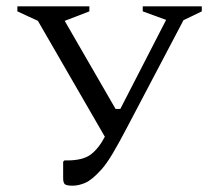

<svg xmlns="http://www.w3.org/2000/svg" viewBox="-20 -580 674 608"><path d="M301 -43Q271 -10 250 -1Q229 8 210 8Q190 8 185 3Q180 -2 180 -16V-68L184 -72H193Q242 -72 267 -90.5Q292 -109 312 -147L100 -514L35 -544V-560H263V-544L185 -514L186 -512L346 -235H361L505 -515L506 -517L432 -544V-560H619V-544L561 -516L380 -172Q357 -128 337.5 -95Q318 -62 301 -43Z"/></svg>

Font: Spectral SC
Style: Regular
Weight: 400
Designer: Jean-Baptiste Levee
Foundry: Production Type
Version: Version 2.001